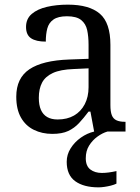

<svg xmlns="http://www.w3.org/2000/svg" viewBox="-20 -566 603 826"><path d="M205 10Q161 10 125.5 -7.5Q90 -25 70 -60.5Q50 -96 50 -150Q50 -230 106.5 -268Q163 -306 278 -310L361 -313V-373Q361 -409 355 -436.5Q349 -464 329 -480Q309 -496 268 -496Q230 -496 210 -482Q190 -468 183.5 -443.5Q177 -419 177 -387Q135 -387 113.5 -401.5Q92 -416 92 -450Q92 -485 116.5 -506Q141 -527 182 -536.5Q223 -546 272 -546Q364 -546 409.5 -507Q455 -468 455 -373V-114Q455 -86 461 -70.5Q467 -55 481 -48.5Q495 -42 517 -42H520V0H385L369 -86H361Q340 -58 320 -36.5Q300 -15 273.5 -2.5Q247 10 205 10ZM228 -52Q269 -52 298.5 -69Q328 -86 344.5 -117.5Q361 -149 361 -191V-272L297 -269Q240 -267 207.5 -252Q175 -237 161 -210.5Q147 -184 147 -145Q147 -114 156 -93.5Q165 -73 183 -62.5Q201 -52 228 -52ZM404 240Q340 240 303.5 213.5Q267 187 267 130Q267 99 284 72Q301 45 328 26Q355 7 385 0H442Q421 6 399.5 21.5Q378 37 363.5 60Q349 83 349 115Q349 148 368.5 163Q388 178 418 178Q432 178 447.5 176Q463 174 481 170V224Q471 229 457 232.5Q443 236 429 238Q415 240 404 240Z"/></svg>

Font: Noto Serif Armenian
Style: Regular
Weight: 400
Designer: Monotype Design Team
Foundry: Monotype Imaging Inc.
Version: Version 2.007